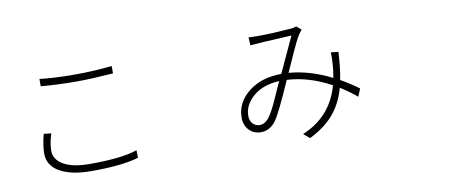

<svg xmlns="http://www.w3.org/2000/svg" viewBox="-68 -1013 3137 1338"><g transform="rotate(-10 1500.0 -343.5)"><path d="M247.1 -633.8V-685.5Q349.6 -672.9 503.9 -672.9Q622.1 -672.9 758.8 -686.5V-634.8Q601.6 -623 503.9 -623Q368.2 -623 247.1 -633.8ZM210 -303.7 262.7 -297.9Q241.2 -231.4 241.2 -178.7Q241.2 -115.2 306.2 -78.1Q371.1 -41 493.2 -41Q717.8 -41 827.1 -79.1L828.1 -25.4Q711.9 9.8 494.1 9.8Q352.5 9.8 271 -36.1Q189.5 -82 189.5 -168Q189.5 -223.6 210 -303.7Z M1768.6 -137.7Q1782.2 -155.3 1799.3 -186.5Q1816.4 -217.8 1828.6 -245.1Q1840.8 -272.5 1860.4 -315.9Q1879.9 -359.4 1889.6 -380.9Q1773.4 -375 1704.6 -315.4Q1635.7 -255.9 1635.7 -178.7Q1635.7 -143.6 1655.8 -123Q1675.8 -102.5 1704.1 -102.5Q1739.3 -102.5 1768.6 -137.7ZM2265.6 -336.9Q2282.2 -429.7 2279.3 -515.6L2332 -509.8Q2326.2 -394.5 2309.6 -314.5Q2379.9 -274.4 2436.5 -232.4L2414.1 -177.7Q2363.3 -220.7 2297.9 -261.7Q2268.6 -155.3 2206.1 -81.1Q2143.6 -6.8 2033.2 47.9L1990.2 11.7Q2196.3 -74.2 2253.9 -287.1Q2097.7 -372.1 1943.4 -379.9Q1847.7 -162.1 1811.5 -111.3Q1767.6 -51.8 1704.1 -51.8Q1654.3 -51.8 1621.1 -85.9Q1587.9 -120.1 1587.9 -173.8Q1587.9 -281.2 1679.2 -354Q1770.5 -426.8 1913.1 -427.7Q2021.5 -664.1 2029.3 -678.7Q1775.4 -666 1735.4 -661.1L1732.4 -717.8Q1756.8 -715.8 1800.8 -715.8Q1888.7 -715.8 2035.2 -726.6Q2053.7 -727.5 2072.3 -735.4L2106.4 -707Q2085 -678.7 2084 -677.7Q2073.2 -662.1 2058.1 -631.3Q2043 -600.6 2030.3 -572.8Q2017.6 -544.9 1996.6 -497.6Q1975.6 -450.2 1963.9 -425.8Q2110.4 -415 2265.6 -336.9Z"/></g></svg>

Font: Bpmf Zihi Sans Light
Style: Light
Weight: 300
Foundry: But Ko
Version: Version 1.320